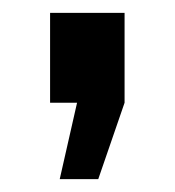

<svg xmlns="http://www.w3.org/2000/svg" viewBox="-20 -164 272 299"><path d="M73 115 100 -4H58V-144H174V-4L133 115Z"/></svg>

Font: Raleway-v4020
Style: Bold
Weight: 700
Designer: Matt McInerney, Pablo Impallari, Rodrigo Fuenzalida
Foundry: Matt McInerney, Pablo Impallari, Rodrigo Fuenzalida
Version: Version 4.020;PS 004.020;hotconv 1.0.88;makeotf.lib2.5.64775